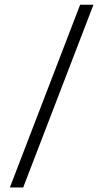

<svg xmlns="http://www.w3.org/2000/svg" viewBox="-20 -690 446 828"><path d="M22.5 118.5 325.5 -669.5H383L80 118.5Z"/></svg>

Font: Anek Latin Medium Light
Style: Regular
Weight: 300
Version: Version 1.003